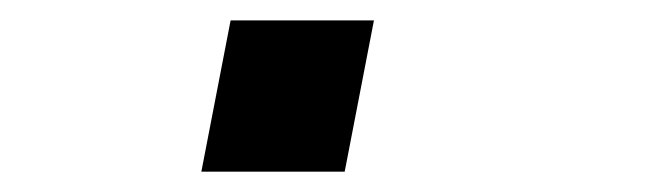

<svg xmlns="http://www.w3.org/2000/svg" viewBox="-20 -169 640 189"><path d="M178.2 0 207 -148.9H348.1L319.3 0Z"/></svg>

Font: Liberation Mono
Style: Bold Italic
Weight: 700
Italic angle: -12°
Monospace: yes
Designer: Steve Matteson
Foundry: Ascender Corporation
Version: Version 2.1.5